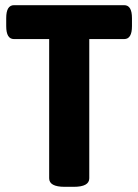

<svg xmlns="http://www.w3.org/2000/svg" viewBox="-20 -720 534 742"><path d="M230 2Q170 2 170 -31V-569H34Q4 -569 4 -619V-650Q4 -700 34 -700H460Q490 -700 490 -650V-619Q490 -569 460 -569H325V-31Q325 2 265 2Z"/></svg>

Font: Asap Semi Condensed
Style: Bold
Weight: 700
Width: 4
Designer: Pablo Cosgaya
Foundry: Omnibus-Type
Version: Version 3.001; ttfautohint (v1.8.4.7-5d5b)